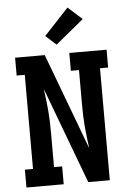

<svg xmlns="http://www.w3.org/2000/svg" viewBox="-64 -1037 727 1083"><g transform="rotate(-5 300.0 -495.5)"><path d="M41 0V-101H87V-634H41V-735H209L413 -190Q409 -221 405 -252.5Q401 -284 398.5 -315.5Q396 -347 395 -378.5Q394 -410 394 -441V-634H348V-735H559V-634H513V0H391L187 -545Q191 -514 195 -482.5Q199 -451 201.5 -419.5Q204 -388 205 -356.5Q206 -325 206 -294V-101H252V0ZM281 -788 221 -842 360 -991 440 -919Z"/></g></svg>

Font: Iosevka Slab Extended
Style: Bold
Weight: 700
Width: 7
Monospace: yes
Designer: Belleve Invis
Foundry: Belleve Invis
Version: Version 11.1.0; ttfautohint (v1.8.3)